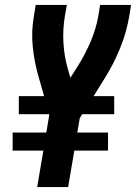

<svg xmlns="http://www.w3.org/2000/svg" viewBox="-20 -755 549 775"><path d="M130 0 155 -147H31V-220H167L179 -292L178 -294H56V-367H158L134 -451Q118 -508 112 -568.5Q106 -629 117 -691L124 -735H250L242 -691Q233 -637 236 -583Q239 -529 253 -480L264 -441L297 -493Q326 -540 347 -590Q368 -640 377 -691L384 -735H509L502 -691Q491 -625 465 -561Q439 -497 402 -438L358 -367H441V-294H312L302 -278L292 -220H416V-147H280L255 0Z"/></svg>

Font: iosevka_custom_sans_ss08 XBd
Style: Italic
Weight: 800
Italic angle: -10°
Designer: Belleve Invis
Foundry: Belleve Invis
Version: Version 10.3.0; ttfautohint (v1.8.3)